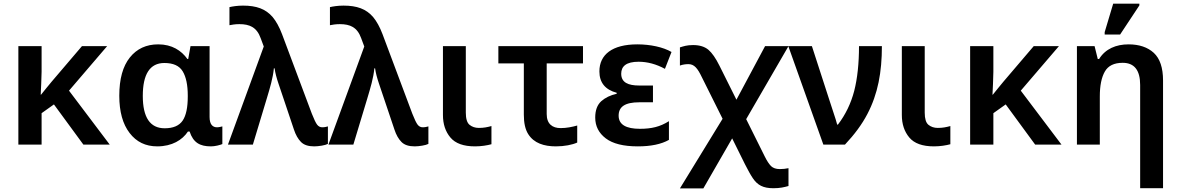

<svg xmlns="http://www.w3.org/2000/svg" viewBox="-20 -796 6499 1057"><path d="M431.2 -542 264.2 -346.2C244.1 -323.2 226.1 -298.8 206.1 -274.9H204.1C206.5 -309.6 207.5 -356 209 -400.9V-542H81.1V0H209V-172.9L276.9 -221.2L439 0H584L359.9 -296.9L569.8 -542Z M845.7 9.8C927.2 9.8 983.9 -25.4 1014.6 -71.8H1023.9C1043.9 -10.7 1080.6 9.8 1141.1 9.8C1152.3 9.8 1164.1 8.3 1176.8 5.4C1189.5 2.4 1198.7 -0.5 1204.1 -2.9V-100.1C1198.2 -98.6 1184.6 -95.2 1174.8 -95.2C1151.9 -95.2 1133.8 -109.4 1133.8 -151.9V-542H1028.8L1016.1 -471.2H1011.7C978.5 -517.6 926.8 -551.8 851.1 -551.8C785.6 -551.8 733.4 -527.8 694.8 -479.5C656.2 -431.2 636.7 -361.3 636.7 -269C636.7 -181.2 655.8 -112.8 693.4 -64C731 -14.6 781.7 9.8 845.7 9.8ZM886.7 -89.8C806.2 -89.8 766.1 -149.4 766.1 -268.1C766.1 -386.7 804.7 -449.2 884.8 -449.2C933.6 -449.2 967.3 -434.1 985.8 -403.3C1004.4 -372.6 1013.7 -328.1 1013.7 -270V-264.2C1013.7 -204.1 1004.4 -159.7 985.4 -131.8C966.3 -104 933.6 -89.8 886.7 -89.8Z M1710 9.8C1722.2 9.8 1735.8 8.3 1751 5.9C1766.1 3.4 1777.8 0 1785.2 -3.9V-100.1C1775.4 -97.7 1767.6 -95.2 1753.9 -95.2C1742.7 -95.2 1733.4 -100.1 1726.1 -109.4C1718.8 -118.7 1709 -138.7 1696.8 -169.9L1532.7 -607.9C1517.6 -647.9 1500 -679.2 1481 -702.1C1442.4 -747.1 1391.6 -765.1 1317.9 -765.1C1287.1 -765.1 1260.3 -760.7 1243.2 -756.8V-657.2C1256.3 -659.7 1273.9 -663.1 1297.9 -663.1C1354 -663.1 1393.6 -646 1415 -585.9L1432.1 -540L1234.9 0H1372.1L1448.7 -253.9C1466.3 -312.5 1482.4 -365.2 1487.8 -419.9H1491.7C1495.1 -395 1502.4 -367.2 1513.2 -335.4C1523.4 -303.7 1533.2 -275.4 1542 -250L1598.1 -83C1607.9 -53.2 1621.1 -30.3 1637.2 -14.2C1653.3 2 1677.2 9.8 1710 9.8Z M2263.2 9.8C2275.4 9.8 2289.1 8.3 2304.2 5.9C2319.3 3.4 2331.1 0 2338.4 -3.9V-100.1C2328.6 -97.7 2320.8 -95.2 2307.1 -95.2C2295.9 -95.2 2286.6 -100.1 2279.3 -109.4C2272 -118.7 2262.2 -138.7 2250 -169.9L2085.9 -607.9C2070.8 -647.9 2053.2 -679.2 2034.2 -702.1C1995.6 -747.1 1944.8 -765.1 1871.1 -765.1C1840.3 -765.1 1813.5 -760.7 1796.4 -756.8V-657.2C1809.6 -659.7 1827.1 -663.1 1851.1 -663.1C1907.2 -663.1 1946.8 -646 1968.3 -585.9L1985.4 -540L1788.1 0H1925.3L2002 -253.9C2019.5 -312.5 2035.6 -365.2 2041 -419.9H2044.9C2048.3 -395 2055.7 -367.2 2066.4 -335.4C2076.7 -303.7 2086.4 -275.4 2095.2 -250L2151.4 -83C2161.1 -53.2 2174.3 -30.3 2190.4 -14.2C2206.5 2 2230.5 9.8 2263.2 9.8Z M2595.2 9.8C2628.9 9.8 2662.6 4.4 2685.5 -2V-102.1C2662.6 -95.7 2643.1 -91.8 2616.2 -91.8C2595.7 -91.8 2578.6 -97.7 2564.9 -108.9C2551.3 -120.1 2544.4 -142.6 2544.4 -175.8V-542H2418.5V-163.1C2418.5 -112.8 2432.1 -71.8 2459.5 -39.1C2486.8 -6.3 2532.2 9.8 2595.2 9.8Z M3040.5 9.8C3087.4 9.8 3130.9 1 3157.7 -11.2V-105C3129.9 -97.2 3099.1 -90.8 3066.4 -90.8C3021.5 -90.8 2989.7 -113.3 2989.7 -168V-446.8H3189.5V-542H2723.6V-446.8H2863.8V-165C2863.8 -119.1 2871.6 -83.5 2887.7 -58.1C2919.4 -7.3 2975.6 9.8 3040.5 9.8Z M3491.7 9.8C3563 9.8 3620.1 -2 3662.6 -25.9V-128.9C3613.8 -98.1 3566.9 -86.9 3502.9 -86.9C3426.8 -86.9 3385.7 -109.9 3385.7 -159.2C3385.7 -208 3419.9 -232.9 3500 -232.9H3574.7V-325.2H3498.5C3438.5 -325.2 3399.9 -341.8 3399.9 -390.1C3399.9 -431.2 3427.7 -456.1 3495.6 -456.1C3544.4 -456.1 3592.8 -442.9 3640.6 -417L3676.8 -509.8C3631.3 -536.6 3559.6 -551.8 3488.8 -551.8C3350.1 -551.8 3279.8 -495.1 3279.8 -402.8C3279.8 -341.8 3311.5 -302.2 3375 -285.2V-279.8C3340.3 -272 3312 -258.3 3290 -238.8C3268.1 -218.8 3256.8 -189 3256.8 -148.9C3256.8 -101.6 3276.4 -63.5 3314.9 -34.2C3353.5 -4.9 3412.1 9.8 3491.7 9.8Z M3852.1 241.2 4010.7 -34.2 4081.1 107.9C4097.2 139.6 4111.3 165.5 4124.5 185.1C4150.4 223.6 4181.6 240.2 4237.8 240.2C4275.4 240.2 4297.4 234.4 4320.8 228V129.9C4304.7 133.3 4289.1 134.8 4272.9 134.8C4252.4 134.8 4236.3 129.4 4225.1 118.7C4213.9 107.4 4202.1 89.8 4189.9 64.9L4087.9 -140.1L4320.8 -542H4191.9L4034.2 -247.1L3940.9 -434.1C3920.4 -475.6 3899.9 -504.9 3879.9 -522C3859.4 -539.1 3831.5 -547.9 3795.9 -547.9C3761.2 -547.9 3744.1 -541.5 3723.1 -535.2V-435.1C3740.2 -441.4 3757.8 -442.9 3770 -442.9C3801.8 -442.9 3820.3 -420.4 3843.8 -371.1L3958 -142.1L3723.1 241.2Z M4631.8 0C4684.6 -56.2 4725.6 -111.8 4754.9 -168C4813.5 -279.8 4835 -399.4 4835 -542H4709C4709 -446.8 4700.2 -364.3 4682.6 -295.4C4664.6 -226.6 4634.8 -164.6 4592.8 -109.9H4588.9C4581.5 -140.6 4557.1 -208 4545.9 -245.1L4449.7 -542H4319.8L4512.7 0Z M5121.6 9.8C5155.3 9.8 5189 4.4 5211.9 -2V-102.1C5189 -95.7 5169.4 -91.8 5142.6 -91.8C5122.1 -91.8 5105 -97.7 5091.3 -108.9C5077.6 -120.1 5070.8 -142.6 5070.8 -175.8V-542H4944.8V-163.1C4944.8 -112.8 4958.5 -71.8 4985.8 -39.1C5013.2 -6.3 5058.6 9.8 5121.6 9.8Z M5670.9 -542 5503.9 -346.2C5483.9 -323.2 5465.8 -298.8 5445.8 -274.9H5443.8C5446.3 -309.6 5447.3 -356 5448.7 -400.9V-542H5320.8V0H5448.7V-172.9L5516.6 -221.2L5678.7 0H5823.7L5599.6 -296.9L5809.6 -542Z M6146.5 -606 6252.4 -766.1V-775.9H6108.4L6061.5 -619.1V-606ZM6382.8 240.2V-353C6382.8 -422.9 6365.7 -473.6 6332 -504.9C6297.9 -536.1 6251.5 -551.8 6192.9 -551.8C6124.5 -551.8 6065.4 -527.3 6030.8 -471.2H6023.4L6005.9 -542H5908.7V0H6034.7V-265.1C6034.7 -324.2 6043.9 -370.1 6062.5 -402.3C6080.6 -434.1 6113.3 -450.2 6160.6 -450.2C6224.6 -450.2 6256.8 -409.7 6256.8 -328.1V240.2Z"/></svg>

Font: Noto Reveo Sans
Style: Regular
Weight: 600
Designer: Monotype Design Team
Foundry: Monotype Imaging Inc.
Version: Version 2.007